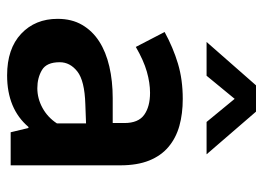

<svg xmlns="http://www.w3.org/2000/svg" viewBox="-120 -610 740 540"><g transform="rotate(90 250.0 -340.0)"><path d="M70 -433Q114 -457 159 -470.5Q204 -484 258 -484Q300 -484 334 -474.5Q368 -465 393 -444Q418 -423 431.5 -389.5Q445 -356 445 -308V0H352L340 -50H337Q286 10 192 10Q117 10 75 -29.5Q33 -69 33 -132Q33 -172 50 -201Q67 -230 96.5 -249Q126 -268 167 -277.5Q208 -287 256 -287H326V-320Q326 -359 303 -375.5Q280 -392 241 -392Q213 -392 181.5 -383Q150 -374 112 -352ZM327 -212 273 -210Q207 -208 181 -187.5Q155 -167 155 -138Q155 -101 177 -88Q199 -75 228 -75Q257 -75 283.5 -89.5Q310 -104 327 -130ZM414 -551H323L258 -630L193 -551H98L220 -690H294Z"/></g></svg>

Font: Mukta Mahee SemiBold
Style: Regular
Weight: 600
Designer: Shuchita Grover, Noopur Datye, Girish Dalvi, Yashodeep Gholap
Foundry: Ek Type
Version: Version 2.538;PS 1.000;hotconv 16.6.51;makeotf.lib2.5.65220;